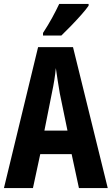

<svg xmlns="http://www.w3.org/2000/svg" viewBox="-20 -953 566 973"><path d="M380 0 343 -172H184L147 0H0L173 -714H350L526 0ZM283 -480Q271 -551 263 -608Q258 -552 243 -482L205 -291H322ZM429 -924Q416 -905 392 -878Q368 -851 341 -823Q314 -795 291 -773H198V-786Q224 -826 244 -862.5Q264 -899 280 -933H429Z"/></svg>

Font: Noto Sans Myanmar ExtraCondensed
Style: Bold
Weight: 700
Width: 2
Designer: Monotype Design Team
Foundry: Monotype Imaging Inc.
Version: Version 2.107; ttfautohint (v1.8.4.7-5d5b)